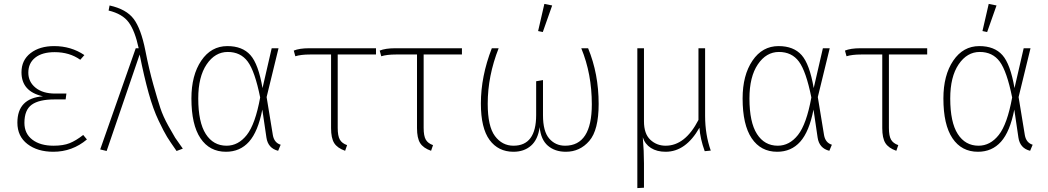

<svg xmlns="http://www.w3.org/2000/svg" viewBox="-20 -767 5368 983"><path d="M257 -531Q344 -531 412 -485L391 -461Q336 -500 260 -500Q196 -500 160.5 -472Q125 -444 125 -395Q125 -348 162 -318Q199 -288 262 -288H320L316 -258H259Q180 -258 142.5 -231Q105 -204 105 -138Q105 -83 145.5 -52Q186 -21 254 -21Q304 -21 336.5 -34Q369 -47 406 -76L425 -53Q350 10 253 10Q172 10 120.5 -29.5Q69 -69 69 -139Q69 -264 200 -274Q90 -298 90 -397Q90 -459 136.5 -495Q183 -531 257 -531Z M536 -713 541 -739Q627 -720 664.5 -670Q702 -620 724 -509Q743 -412 765 -334Q787 -256 801 -213.5Q815 -171 842 -122.5Q869 -74 877 -61.5Q885 -49 916 -6L884 6Q851 -41 835.5 -66Q820 -91 792 -149.5Q764 -208 741 -290.5Q718 -373 695 -488L526 6L493 -2L675 -520H690Q671 -609 639 -652.5Q607 -696 536 -713Z M1146 -501Q1081 -501 1038 -437.5Q995 -374 995 -263Q995 -141 1033.5 -81Q1072 -21 1140 -21Q1200 -21 1243.5 -76Q1287 -131 1312 -268Q1285 -402 1248.5 -451.5Q1212 -501 1146 -501ZM1144 -531Q1221 -531 1262 -485Q1303 -439 1324 -316L1371 -520H1406L1345 -270L1377 -75Q1384 -36 1417 -26L1404 5Q1352 -8 1344 -63L1323 -206Q1301 -93 1255 -41.5Q1209 10 1137 10Q1053 10 1006.5 -59Q960 -128 960 -263Q960 -382 1010.5 -456.5Q1061 -531 1144 -531Z M1709 -488V-112Q1709 -71 1720 -52Q1731 -33 1757 -24L1747 5Q1707 -9 1691 -34.5Q1675 -60 1675 -111V-488H1567Q1521 -488 1492 -479L1484 -508Q1513 -520 1563 -520H1905V-488Z M2149 -488V-112Q2149 -71 2160 -52Q2171 -33 2197 -24L2187 5Q2147 -9 2131 -34.5Q2115 -60 2115 -111V-488H2007Q1961 -488 1932 -479L1924 -508Q1953 -520 2003 -520H2345V-488Z M2956 -520H2991Q3045 -389 3045 -235Q3045 -101 2997 -45.5Q2949 10 2877 10Q2821 10 2785 -21Q2749 -52 2743 -116Q2734 -52 2698.5 -21Q2663 10 2609 10Q2531 10 2486.5 -50.5Q2442 -111 2442 -237Q2442 -376 2498 -520H2533Q2477 -378 2477 -236Q2477 -120 2514 -70.5Q2551 -21 2609 -21Q2725 -21 2725 -178V-351L2760 -357V-177Q2760 -94 2792 -57.5Q2824 -21 2873 -21Q3010 -21 3010 -233Q3010 -389 2956 -520ZM2807 -739 2759 -603 2735 -608 2767 -747Z M3619 4 3588 7Q3565 -56 3561 -113Q3491 10 3388 10Q3343 10 3312.5 -9.5Q3282 -29 3271 -64Q3277 8 3277 69V194L3243 196V-520H3277V-146Q3277 -82 3309.5 -51.5Q3342 -21 3388 -21Q3488 -21 3556 -153V-520H3590V-174Q3590 -78 3619 4Z M3968 -501Q3903 -501 3860 -437.5Q3817 -374 3817 -263Q3817 -141 3855.5 -81Q3894 -21 3962 -21Q4022 -21 4065.5 -76Q4109 -131 4134 -268Q4107 -402 4070.5 -451.5Q4034 -501 3968 -501ZM3966 -531Q4043 -531 4084 -485Q4125 -439 4146 -316L4193 -520H4228L4167 -270L4199 -75Q4206 -36 4239 -26L4226 5Q4174 -8 4166 -63L4145 -206Q4123 -93 4077 -41.5Q4031 10 3959 10Q3875 10 3828.5 -59Q3782 -128 3782 -263Q3782 -382 3832.5 -456.5Q3883 -531 3966 -531Z M4531 -488V-112Q4531 -71 4542 -52Q4553 -33 4579 -24L4569 5Q4529 -9 4513 -34.5Q4497 -60 4497 -111V-488H4389Q4343 -488 4314 -479L4306 -508Q4335 -520 4385 -520H4727V-488Z M4996 -501Q4931 -501 4888 -437.5Q4845 -374 4845 -263Q4845 -141 4883.5 -81Q4922 -21 4990 -21Q5050 -21 5093.5 -76Q5137 -131 5162 -268Q5135 -402 5098.5 -451.5Q5062 -501 4996 -501ZM4994 -531Q5071 -531 5112 -485Q5153 -439 5174 -316L5221 -520H5256L5195 -270L5227 -75Q5234 -36 5267 -26L5254 5Q5202 -8 5194 -63L5173 -206Q5151 -93 5105 -41.5Q5059 10 4987 10Q4903 10 4856.5 -59Q4810 -128 4810 -263Q4810 -382 4860.5 -456.5Q4911 -531 4994 -531ZM5082 -739 5034 -603 5010 -608 5042 -747Z"/></svg>

Font: FiraSans
Style: Regular
Weight: 200
Designer: Carrois Corporate & Edenspiekermann AG
Foundry: Carrois Corporate GbR & Edenspiekermann AG
Version: Version 3.106;PS 003.106;hotconv 1.0.70;makeotf.lib2.5.58329